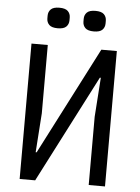

<svg xmlns="http://www.w3.org/2000/svg" viewBox="-59 -940 719 986"><g transform="rotate(5 300.0 -447.0)"><path d="M80 -698H164V-346L150 -144H155L440 -698H520V0H436V-352L450 -554H445L160 0H80ZM150 -834V-848Q150 -868 163 -881Q176 -894 207 -894Q238 -894 251 -881Q264 -868 264 -848V-834Q264 -814 251 -801Q238 -788 207 -788Q176 -788 163 -801Q150 -814 150 -834ZM336 -834V-848Q336 -868 349 -881Q362 -894 393 -894Q424 -894 437 -881Q450 -868 450 -848V-834Q450 -814 437 -801Q424 -788 393 -788Q362 -788 349 -801Q336 -814 336 -834Z"/></g></svg>

Font: IBM Plaex Mono
Style: Regular
Weight: 400
Designer: Mike Abbink, Paul van der Laan, Pieter van Rosmalen
Foundry: Bold Monday
Version: Version 2.003